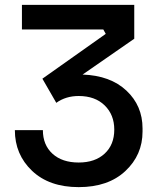

<svg xmlns="http://www.w3.org/2000/svg" viewBox="-20 -750 660 788"><path d="M41 -216H156Q156 -155 195.5 -119Q235 -83 303 -83Q370 -83 409.5 -119.5Q449 -156 449 -218Q449 -279 409.5 -317.5Q370 -356 303 -356Q250 -356 211 -328L154 -427L414 -611L404 -629H70V-730H531V-591L319 -444Q433 -440 499 -378Q565 -316 565 -223V-210Q565 -114 494.5 -48Q424 18 303 18Q182 18 111.5 -49Q41 -116 41 -216Z"/></svg>

Font: Cazoo Sans Medium
Style: Regular
Weight: 500
Designer: Jonathan Barnbrook, Julián Moncada
Foundry: Barnbrook Fonts
Version: Version 2.000;Glyphs 3.3 (3337)